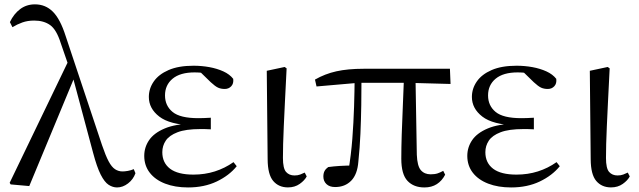

<svg xmlns="http://www.w3.org/2000/svg" viewBox="-20 -825 2860 860"><path d="M27.7 1 23.3 -6.2 289.2 -558.1 316.4 -486.1 111.1 8.4ZM504.2 14.6Q484.9 14.6 466.5 2.7Q448.1 -9.3 431.1 -42.8Q414 -76.4 396.9 -141L305.2 -483.6L302.4 -486.2L252 -632.1Q233.2 -692 204.9 -712.4Q176.5 -732.9 133 -732.9Q103.6 -732.9 80 -724.4Q56.5 -716 35.8 -703.2L24.3 -725.9Q41.7 -762.8 70.1 -784.1Q98.4 -805.5 136.6 -805.5Q183.9 -805.5 216.9 -772.5Q249.8 -739.6 273.9 -664.1L437 -175Q453 -127.8 466.6 -102.3Q480.2 -76.9 495.4 -67Q510.6 -57.1 528.9 -57.1Q538.5 -57.1 552.6 -59.5Q566.7 -61.9 579.1 -67.4L586.7 -49.1Q577 -21.5 553.5 -3.4Q530 14.6 504.2 14.6Z M822.3 14.6Q764 14.6 719.7 -2.5Q675.3 -19.6 650.7 -51.5Q626.1 -83.4 626.1 -126.7Q626.1 -165.3 647.9 -197.3Q669.7 -229.3 717.5 -249.5Q765.3 -269.8 842.7 -271.6V-263.4Q739.9 -266.8 693.3 -302.9Q646.7 -339 646.7 -390.7Q646.7 -428.3 668.7 -460Q690.6 -491.8 735.1 -511.2Q779.6 -530.6 846.8 -530.6Q882.9 -530.6 917.4 -524.4Q952 -518.1 980.3 -505.3Q1008.6 -492.4 1024.6 -471.9Q1027.2 -450.8 1015.8 -438.7Q1004.5 -426.5 986.6 -426.5Q969.7 -426.5 956.7 -432.4Q943.7 -438.4 923.9 -456.8L866.6 -512.6L922.7 -511.5L932 -491.9Q906.4 -496.3 888.7 -498.5Q871.1 -500.7 851.7 -500.7Q787 -500.7 753 -472.4Q719.1 -444.1 719.1 -397.6Q719.1 -351.6 753 -323.6Q786.8 -295.7 868.2 -295.7Q880.3 -295.7 893.2 -296.2Q906.1 -296.7 924.3 -297.7V-245.7Q904.9 -246.9 895.4 -246.9Q886 -246.9 877.6 -246.9Q812.1 -246.9 775.1 -232.6Q738.1 -218.4 722.6 -195.2Q707 -172 707 -143.3Q707 -95.8 741.7 -69.3Q776.4 -42.9 846.6 -42.9Q897.3 -42.9 942.3 -57.2Q987.3 -71.5 1025.9 -98.8L1040.3 -80.5Q1006.8 -38.9 950.8 -12.1Q894.9 14.6 822.3 14.6Z M1269.8 14.4Q1228.3 14.4 1203.7 -14.5Q1179.2 -43.4 1178.8 -111.9L1174.9 -507.9L1255 -525L1263.8 -518.8Q1259.3 -430.3 1256.2 -367.2Q1253.1 -304.2 1251.1 -259Q1249.1 -213.9 1248.2 -180.2Q1247.3 -146.5 1247.3 -117.6Q1247.3 -70.5 1261.4 -54.8Q1275.4 -39.1 1299 -39.1Q1313.8 -39.1 1324.5 -43.2Q1335.3 -47.3 1344.9 -52L1353.8 -34.8Q1344.5 -16.9 1322.5 -1.3Q1300.5 14.4 1269.8 14.4Z M1481 12.8Q1456.1 12.8 1442.3 -0.4Q1428.4 -13.7 1428.4 -34.1Q1428.4 -49.2 1433.9 -59.2Q1439.4 -69.2 1450.1 -76.7Q1474.6 -80.1 1502.7 -81.8Q1530.7 -83.5 1564 -83.6L1540.1 -56.8Q1552.7 -131.3 1558.2 -204.1Q1563.7 -276.8 1565.9 -346.5Q1568.1 -416.2 1568.6 -482H1599.2Q1599.2 -419.6 1598.2 -354.8Q1597.2 -290 1594.4 -226Q1591.6 -162 1585.2 -101.6Q1581 -44.2 1553.2 -15.7Q1525.4 12.8 1481 12.8ZM1397.8 -437.7 1390.8 -468.5Q1435.4 -494.2 1486.7 -505.6Q1538 -517 1609.1 -517H1995.3L1998.1 -448.9L1810.6 -454H1584.8ZM1881 14.6Q1833.2 14.6 1805.3 -14.8Q1777.5 -44.3 1777.5 -114.1Q1777.5 -163.3 1779.4 -222.9Q1781.4 -282.5 1784.3 -348.6Q1787.2 -414.7 1789.6 -482H1841L1847 -131.8Q1849 -81.3 1865 -62.8Q1881.1 -44.2 1908.9 -44.2Q1927.9 -44.2 1940.4 -48.5Q1952.9 -52.8 1965.3 -59.8L1973.9 -42.5Q1959.7 -15 1936.5 -0.2Q1913.4 14.6 1881 14.6Z M2269.3 14.6Q2211 14.6 2166.7 -2.5Q2122.3 -19.6 2097.7 -51.5Q2073.1 -83.4 2073.1 -126.7Q2073.1 -165.3 2094.9 -197.3Q2116.7 -229.3 2164.5 -249.5Q2212.3 -269.8 2289.7 -271.6V-263.4Q2186.9 -266.8 2140.3 -302.9Q2093.7 -339 2093.7 -390.7Q2093.7 -428.3 2115.7 -460Q2137.6 -491.8 2182.1 -511.2Q2226.6 -530.6 2293.8 -530.6Q2329.9 -530.6 2364.4 -524.4Q2399 -518.1 2427.3 -505.3Q2455.6 -492.4 2471.6 -471.9Q2474.2 -450.8 2462.8 -438.7Q2451.5 -426.5 2433.6 -426.5Q2416.7 -426.5 2403.7 -432.4Q2390.7 -438.4 2370.9 -456.8L2313.6 -512.6L2369.7 -511.5L2379 -491.9Q2353.4 -496.3 2335.7 -498.5Q2318.1 -500.7 2298.7 -500.7Q2234 -500.7 2200 -472.4Q2166.1 -444.1 2166.1 -397.6Q2166.1 -351.6 2200 -323.6Q2233.8 -295.7 2315.2 -295.7Q2327.3 -295.7 2340.2 -296.2Q2353.1 -296.7 2371.3 -297.7V-245.7Q2351.9 -246.9 2342.4 -246.9Q2333 -246.9 2324.6 -246.9Q2259.1 -246.9 2222.1 -232.6Q2185.1 -218.4 2169.6 -195.2Q2154 -172 2154 -143.3Q2154 -95.8 2188.7 -69.3Q2223.4 -42.9 2293.6 -42.9Q2344.3 -42.9 2389.3 -57.2Q2434.3 -71.5 2472.9 -98.8L2487.3 -80.5Q2453.8 -38.9 2397.8 -12.1Q2341.9 14.6 2269.3 14.6Z M2716.8 14.4Q2675.3 14.4 2650.7 -14.5Q2626.2 -43.4 2625.8 -111.9L2621.9 -507.9L2702 -525L2710.8 -518.8Q2706.3 -430.3 2703.2 -367.2Q2700.1 -304.2 2698.1 -259Q2696.1 -213.9 2695.2 -180.2Q2694.3 -146.5 2694.3 -117.6Q2694.3 -70.5 2708.4 -54.8Q2722.4 -39.1 2746 -39.1Q2760.8 -39.1 2771.5 -43.2Q2782.3 -47.3 2791.9 -52L2800.8 -34.8Q2791.5 -16.9 2769.5 -1.3Q2747.5 14.4 2716.8 14.4Z"/></svg>

Font: Noto Serif HK
Style: Regular
Weight: 200
Designer: Ryoko NISHIZUKA 西塚涼子 (kana & ideographs); Frank Grießhammer (Latin, Greek & Cyrillic); Wenlong ZHANG 张文龙 (bopomofo); San
Foundry: Adobe
Version: Version 2.001;hotconv 1.1.0;makeotfexe 2.6.0